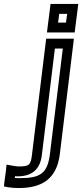

<svg xmlns="http://www.w3.org/2000/svg" viewBox="-117 -704 415 969"><path d="M263 -565 275 -659 278 -684H253H163H138L135 -659L123 -565L120 -540H145H235H260L263 -565ZM216 -590H176L182 -634H222L216 -590ZM-22 136C-30 136 -40 135 -55 132L-84 127L-87 157L-95 216L-97 237L-76 241C-58 244 -40 245 -22 245C97 245 170 197 185 73L253 -484L256 -509H231H141H116L113 -484L44 80C38 129 29 136 -22 136ZM-28 186C40 186 85 154 94 80L160 -459H200L135 73C123 171 87 195 -16 195C-25 195 -33 195 -42 194L-41 185C-36 186 -32 186 -28 186Z"/></svg>

Font: Gamestation Text Outline
Style: Italic
Weight: 400
Designer: Jonas Hecksher
Foundry: Jonas Hecksher, Playtypeª, e-types AS
Version: Version 1.003